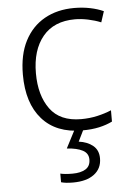

<svg xmlns="http://www.w3.org/2000/svg" viewBox="-55 -583 586 864"><g transform="rotate(-5 238.0 -151.0)"><path d="M301 10Q184 10 120.5 -62Q57 -134 57 -263Q57 -353 89 -415Q121 -477 178.5 -509.5Q236 -542 313 -542Q351 -542 385 -535Q419 -528 445 -516L429 -467Q402 -478 371 -484.5Q340 -491 312 -491Q217 -491 166.5 -430Q116 -369 116 -264Q116 -164 161 -102.5Q206 -41 301 -41Q340 -41 375 -49Q410 -57 438 -69V-18Q412 -5 378.5 2.5Q345 10 301 10ZM370 142Q370 188 335.5 214Q301 240 240 240Q206 240 186 234V195Q206 200 241 200Q278 200 300 186.5Q322 173 322 143Q322 115 296.5 101.5Q271 88 225 85L269 0H310L281 59Q320 64 345 84.5Q370 105 370 142Z"/></g></svg>

Font: Noto Sans Sinhala Light
Style: Regular
Weight: 300
Designer: Jelle Bosma - Monotype Design Team
Foundry: Monotype Imaging Inc.
Version: Version 2.006; ttfautohint (v1.8.4.7-5d5b)